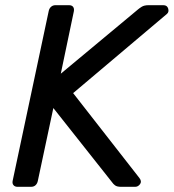

<svg xmlns="http://www.w3.org/2000/svg" viewBox="-20 -720 669 740"><path d="M47.4 0Q37.3 0 32 -6.4Q26.7 -12.7 28.7 -22.9L167.5 -676.3Q169.5 -687.3 176.6 -693.6Q183.6 -700 193.8 -700H245.9Q256.9 -700 261.7 -693.6Q266.6 -687.3 264.6 -676.3L214.3 -436L511.9 -683.7Q516.3 -687.6 526 -693.8Q535.8 -700 552.6 -700H609.6Q624.4 -700 628.2 -686.9Q632.1 -673.7 623.2 -666.2L261.9 -361.1L517.4 -33.8Q527.4 -20.8 519.8 -10.4Q512.1 0 501.1 0H446.6Q430.6 0 423.3 -5.7Q416 -11.4 412.8 -16.5L185.6 -303.6L125.8 -22.9Q123.8 -12.7 117.2 -6.4Q110.5 0 99.5 0Z"/></svg>

Font: Rubik Light
Style: Italic
Weight: 300
Italic angle: -12°
Designer: Hubert and Fischer
Foundry: Hubert and Fischer
Version: Version 2.300;gftools[0.9.30]